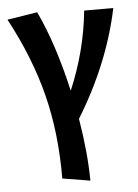

<svg xmlns="http://www.w3.org/2000/svg" viewBox="-52 -472 575 801"><g transform="rotate(-5 235.5 -71.5)"><path d="M269 27Q293 170 294 288L178 269Q179 79 138 -83Q97 -245 8 -411L134 -431Q199 -295 245 -93Q313 -252 330 -421H452Q404 -192 269 27Z"/></g></svg>

Font: Ysabeau Infant
Style: Bold
Weight: 700
Designer: Christian Thalmann (Catharsis Fonts)
Version: Version 0.003